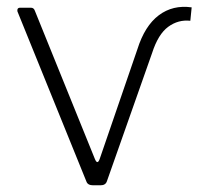

<svg xmlns="http://www.w3.org/2000/svg" viewBox="-20 -553 592 573"><path d="M258 0Q242 0 238 -11L32 -519Q31 -524 33 -527Q35 -530 41 -530H72Q81 -530 84 -521L263 -79Q271 -59 278 -80L390 -406Q412 -476 454 -507.5Q496 -539 552 -531L548 -491Q512 -495 482 -473Q452 -451 434 -395L299 -12Q295 0 280 0Z"/></svg>

Font: Libre Franklin ExtraLight
Style: Regular
Weight: 250
Designer: Pablo Impallari, Rodrigo Fuenzalida, Nhung Nguyen
Foundry: Impallari Type
Version: Version 3.000